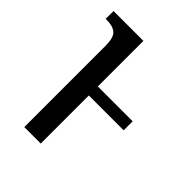

<svg xmlns="http://www.w3.org/2000/svg" viewBox="-161 -623 709 709"><g transform="rotate(45 193.5 -268.0)"><path d="M87 -425Q87 -467 71 -481Q55 -495 24 -495H17V-536H173V-298H355V-251H173V0H87Z"/></g></svg>

Font: Noto Serif Cond
Style: Regular
Weight: 400
Width: 3
Designer: Monotype Design Team
Foundry: Monotype Imaging Inc.
Version: Version 1.001